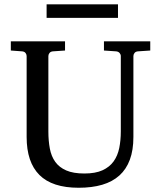

<svg xmlns="http://www.w3.org/2000/svg" viewBox="-20 -865 752 901"><path d="M627 -624Q616.2 -623 611.1 -616.2Q606 -609.4 606 -602.1V-222.2Q606 -160.6 589.4 -115.7Q572.8 -70.8 540.3 -41.5Q507.8 -12.2 459.7 2Q411.6 16.1 349.1 16.1Q225.1 16.1 165 -43.9Q105 -104 105 -222.2V-602.1Q105 -609.4 99.9 -616.2Q94.7 -623 84 -624L30.8 -627.9V-670.9H285.2V-627.9L228 -624Q217.3 -623 212.2 -616.2Q207 -609.4 207 -602.1V-248Q207 -204.1 213.9 -167.7Q220.7 -131.3 239.3 -105.5Q257.8 -79.6 290.8 -65.2Q323.7 -50.8 376 -50.8Q427.7 -50.8 460.9 -65.9Q494.1 -81.1 513.2 -107.7Q532.2 -134.3 539.6 -170.4Q546.9 -206.5 546.9 -248V-602.1Q546.9 -609.4 541.3 -616.2Q535.6 -623 524.9 -624L467.8 -627.9V-670.9H685.1V-627.9ZM198.7 -781.2V-844.7H533.7V-781.2Z"/></svg>

Font: Charis SIL APac
Style: Regular
Weight: 400
Foundry: SIL International
Version: Version 5.000